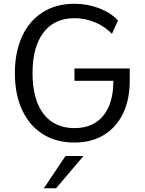

<svg xmlns="http://www.w3.org/2000/svg" viewBox="-20 -748 768 1020"><path d="M152.8 -359.4Q152.8 -219.8 210.9 -143.6Q269 -67.4 375.6 -67.4Q474.1 -67.4 528.2 -132.9Q582.3 -198.5 582.3 -318.7H375.6V-384.4H669.2V-318.7Q669.2 -218.5 633.4 -144.6Q597.5 -70.7 531.5 -30.7Q465.5 9.3 375.6 9.3Q278.7 9.3 207.4 -35.5Q136.1 -80.3 97.6 -163.4Q59.1 -246.5 59.1 -359.4Q59.1 -472.3 97.6 -555.4Q136.1 -638.4 207.4 -683.2Q278.7 -728 375.6 -728Q444.8 -728 506.9 -704.1Q569 -680.2 606.8 -639.2L574.8 -568.5Q536.1 -608.3 483.9 -629.8Q431.6 -651.4 375.6 -651.4Q269 -651.4 210.9 -575.1Q152.8 -498.9 152.8 -359.4ZM327.9 80.8H423.5L277.8 252.3H213Z"/></svg>

Font: Min Sans VF VF
Style: Regular
Weight: 400
Designer: Jinseong-Kim, NotoSansCJK, Nunito
Foundry: Jinseong-Kim
Version: Version 1.420;Glyphs 3.1.2 (3151)